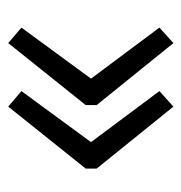

<svg xmlns="http://www.w3.org/2000/svg" viewBox="-6 -514 467 496"><g transform="rotate(90 228.0 -266.5)"><path d="M51.8 -87.9 183.6 -267.6 51.8 -444.3 91.8 -480.5 252 -282.2V-253.9L91.8 -53.7ZM215.8 -87.9 347.7 -267.6 215.8 -444.3 255.9 -480.5 416 -282.2V-253.9L255.9 -53.7Z"/></g></svg>

Font: Reddit Sans Fudge
Style: Regular
Weight: 400
Designer: Stephen Hutchings
Foundry: Reddit
Version: Version 1.011